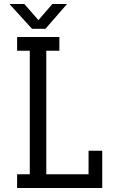

<svg xmlns="http://www.w3.org/2000/svg" viewBox="-20 -934 568 954"><path d="M206 -791H139L27 -914H101L171 -834L240 -914H313ZM65 -68H128V-682H65V-750H275V-682H210V-68H420V-185H488V0H65Z"/></svg>

Font: Kelly Slab
Style: Regular
Weight: 400
Designer: Denis Masharov
Foundry: Denis Masharov
Version: Version 1.001